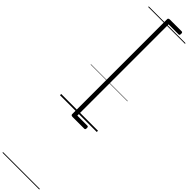

<svg xmlns="http://www.w3.org/2000/svg" viewBox="-807 -1394 2214 2214"><g transform="rotate(45 300.0 -287.5)"><path d="M488 -1488Q488 -1474 484 -1468.5Q480 -1463 472 -1463H308V25H472Q480 25 484 30.5Q488 36 488 50Q488 64 484 69.5Q480 75 472 75H282Q254 75 254 56V-1494Q254 -1513 282 -1513H472Q480 -1513 484 -1507.5Q488 -1502 488 -1488ZM0 928H600V938H0ZM0 -20H600V0H0ZM0 -505H600V-500H0ZM0 -1448H600V-1438H0Z"/></g></svg>

Font: Playwrite ID Guides
Style: Regular
Weight: 400
Designer: Veronika Burian, José Scaglione
Foundry: TypeTogether
Version: Version 1.003